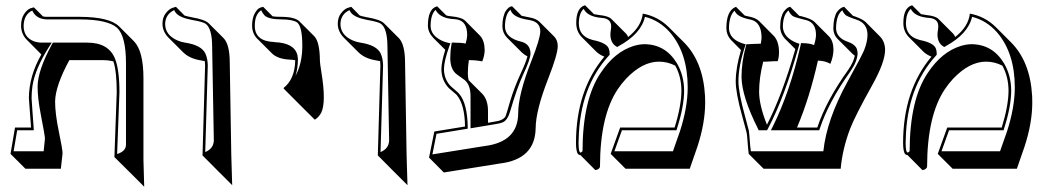

<svg xmlns="http://www.w3.org/2000/svg" viewBox="-20 -585 3992 730"><path d="M415 12.2 423.8 -233.9Q423.8 -313.5 411.1 -351.6Q392.6 -356.4 368.7 -356.4H243.7Q190.4 -258.3 189.5 -199.2Q189.5 -152.8 203.6 -85.4Q217.8 -18.1 217.8 -1.5L211.4 56.6H76.7L20 0L37.1 -100.1H98.1Q97.2 -117.2 93.3 -164.1Q89.8 -206.5 89.8 -211.9Q90.3 -295.9 137.2 -377.9L81.1 -434.6Q60.5 -456.1 60.1 -486.8Q60.1 -514.6 72 -532.2Q84 -549.8 96.7 -553.7L108.9 -557.1L143.6 -522.5Q150.9 -521 158.2 -521H284.2Q396.5 -520.5 433.1 -484.4L489.7 -427.7Q525.4 -390.6 525.4 -287.6V23.4L528.3 125L471.7 68.4ZM425.3 0.5Q457.5 -9.3 459 -33.2V-344.2Q459 -447.3 425.3 -479Q390.6 -510.7 284.2 -511.2H158.2Q117.7 -512.2 102.5 -544.9Q70.8 -529.8 69.8 -486.8Q69.8 -443.4 108.4 -428.2Q122.1 -423.3 137.2 -422.9H176.8L167 -407.7Q113.3 -323.2 103.5 -258.3Q100.1 -235.4 100.1 -211.9Q100.1 -207.5 103 -167.5Q106.9 -118.2 107.9 -100.6L108.4 -89.8H45.4L31.7 -9.8H146L150.9 -58.6Q150.9 -67.9 134.8 -151.4Q123 -211.4 123 -255.9Q123.5 -317.9 178.2 -418L181.2 -422.9H312Q392.1 -422.9 417 -362.8Q434.1 -320.3 434.1 -233.9Z M750 5.9 759.8 -335.9Q759.8 -345.2 758.8 -352.5Q749.5 -354.5 738.3 -356.4Q699.7 -363.3 676.3 -386.2L619.6 -442.9Q598.1 -465.8 597.7 -494.1Q597.7 -519 610.6 -535.2Q623.5 -551.3 636.2 -555.2L648.9 -559.1L681.6 -525.9Q691.9 -522.5 710.9 -519Q759.3 -510.7 773.9 -496.1L830.6 -439.5Q853 -415.5 853.5 -349.6L859.4 5.4L862.8 119.1L806.2 62.5ZM760.3 -6.8Q792 -20 793 -50.8L786.6 -405.8Q786.6 -479 760.3 -495.6Q747.6 -502.9 709 -509.3Q660.6 -518.6 647 -538.1Q644 -542.5 642.1 -546.4Q608.9 -530.8 607.9 -494.1Q607.9 -451.7 654.8 -431.2Q668.5 -425.3 683.6 -422.9Q746.1 -413.6 761.2 -380.9Q769.5 -362.3 770 -335.9Z M1063.5 -243.2 1057.6 -250Q1101.1 -283.7 1102.5 -356Q1091.8 -357.9 1080.1 -358.4Q1035.6 -360.8 1013.7 -382.3L957 -439Q939 -458 938.5 -486.8Q938.5 -516.6 949 -534.9Q959.5 -553.2 970.2 -556.2L980.5 -559.1L1016.6 -522.9Q1028.8 -521 1051.8 -521Q1101.6 -520.5 1118.7 -503.4L1175.3 -446.8Q1195.8 -424.8 1196.3 -354.5Q1196.3 -344.7 1202.1 -309.6Q1220.7 -195.8 1201.2 -156.2Q1191.4 -138.2 1176.8 -129.9L1120.1 -186.5ZM1103.5 -296.9Q1129.4 -343.8 1129.4 -411.1Q1129.4 -483.9 1109.9 -499.5Q1094.2 -510.7 1051.8 -511.2Q1002.4 -511.2 986.3 -525.9Q978 -534.7 973.1 -545.9Q948.7 -530.3 948.7 -486.8Q948.7 -428.2 1022 -425.3Q1023.4 -425.3 1023.9 -424.8Q1099.1 -421.9 1110.8 -375.5Q1112.3 -368.2 1112.8 -360.8Q1112.3 -323.2 1103.5 -296.9Z M1416.5 5.9 1426.3 -335.9Q1426.3 -345.2 1425.3 -352.5Q1416 -354.5 1404.8 -356.4Q1366.2 -363.3 1342.8 -386.2L1286.1 -442.9Q1264.6 -465.8 1264.2 -494.1Q1264.2 -519 1277.1 -535.2Q1290 -551.3 1302.7 -555.2L1315.4 -559.1L1348.1 -525.9Q1358.4 -522.5 1377.4 -519Q1425.8 -510.7 1440.4 -496.1L1497.1 -439.5Q1519.5 -415.5 1520 -349.6L1525.9 5.4L1529.3 119.1L1472.7 62.5ZM1426.8 -6.8Q1458.5 -20 1459.5 -50.8L1453.1 -405.8Q1453.1 -479 1426.8 -495.6Q1414.1 -502.9 1375.5 -509.3Q1327.1 -518.6 1313.5 -538.1Q1310.5 -542.5 1308.6 -546.4Q1275.4 -530.8 1274.4 -494.1Q1274.4 -451.7 1321.3 -431.2Q1335 -425.3 1350.1 -422.9Q1412.6 -413.6 1427.7 -380.9Q1436 -362.3 1436.5 -335.9Z M1857.9 -122.1Q1893.6 -126.5 1902.3 -143.1Q1903.8 -145.5 1919.9 -201.2Q1935.1 -252 1960 -306.2Q1979 -346.7 1985.4 -370.6Q1972.2 -377.4 1963.9 -385.7L1907.2 -442.4Q1890.6 -460 1890.1 -484.9Q1890.1 -504.9 1894 -520.5Q1897.9 -536.1 1903.1 -543.5Q1908.2 -550.8 1913.6 -555.4Q1918.9 -560.1 1923.3 -560.5L1927.2 -561L1963.4 -524.9Q1975.1 -522 1992.2 -519Q2018.1 -514.6 2030.8 -502.4L2087.4 -445.8Q2100.6 -431.6 2100.6 -409.7Q2100.6 -378.9 2064.5 -286.6Q2017.1 -165.5 2016.6 -97.7Q2014.6 20.5 1880.9 36.6L1667.5 70.8L1611.3 14.2L1631.3 -85L1748 -104Q1747.1 -187.5 1716.3 -224.1Q1714.8 -226.1 1713.9 -226.6Q1711.9 -228 1710.9 -229Q1694.8 -242.2 1686.5 -250Q1658.2 -279.8 1658.2 -323.2Q1658.7 -349.6 1672.9 -395.5L1627.9 -440.4Q1607.4 -461.9 1606.9 -486.8Q1606.9 -549.8 1639.2 -560.1Q1642.1 -560.5 1642.1 -561L1676.8 -526.4Q1684.6 -523.9 1696.3 -522.9Q1734.9 -519.5 1749 -505.9L1805.2 -449.2Q1822.3 -430.7 1822.8 -394.5Q1822.3 -372.6 1813.5 -351.6Q1790.5 -356.4 1762.7 -356.4Q1758.8 -332 1758.8 -307.6Q1758.8 -291.5 1761.7 -280.3L1814.5 -227.5Q1835.4 -205.1 1835.4 -162.6V-118.2ZM1859.4 -112.3 1769 -97.2V-219.2Q1769 -262.7 1746.1 -281.2Q1738.8 -287.1 1718.8 -300.8Q1692.4 -318.8 1691.9 -363.8Q1691.9 -390.1 1696.3 -414.6L1697.8 -422.9H1706.1Q1732.9 -422.9 1750.5 -419.4Q1755.9 -438 1756.3 -451.2Q1756.3 -503.4 1718.8 -510.7Q1711.4 -512.2 1695.3 -513.2Q1650.9 -518.6 1636.2 -547.4Q1617.7 -530.8 1617.2 -486.8Q1617.2 -451.2 1659.2 -430.7Q1670.4 -425.3 1681.2 -422.9L1692.4 -420.4L1688.5 -409.7Q1668.5 -353.5 1668 -323.2Q1668 -281.7 1695.8 -255.4Q1704.1 -247.6 1717.3 -236.8Q1752.9 -207 1757.8 -120.1Q1758.3 -111.8 1758.3 -104V-95.7L1639.6 -76.2L1624 2L1822.8 -29.8Q1949.2 -45.4 1950.2 -153.8Q1950.2 -226.1 2000 -352.1Q2034.2 -439 2034.2 -465.8Q2034.2 -502 1992.7 -508.8Q1991.2 -508.8 1990.7 -509.3Q1936.5 -517.1 1923.8 -541Q1921.9 -544.9 1920.9 -547.9Q1900.9 -531.7 1899.9 -484.9Q1899.9 -440.9 1962.4 -426.3Q1963.9 -425.8 1964.4 -425.8Q1996.1 -416.5 1997.1 -381.8Q1996.6 -359.4 1969.2 -301.8Q1945.3 -250 1920.4 -164.1Q1910.6 -129.4 1893.1 -120.6Q1880.9 -115.2 1859.4 -112.3Z M2423.8 -533.2Q2481.4 -522.9 2523.4 -481L2580.1 -424.3Q2653.3 -351.1 2660.6 -219.7Q2661.1 -207 2661.1 -195.3Q2661.1 -116.7 2631.3 -26.4L2602.5 56.6H2358.4L2301.8 0L2337.9 -100.1H2544.9Q2570.8 -183.1 2570.8 -241.2Q2570.3 -293.9 2547.4 -335.4Q2518.1 -350.6 2485.4 -350.6Q2421.9 -350.6 2359.9 -285.2Q2342.3 -266.1 2328.6 -245.6Q2261.7 -145.5 2261.2 47.4Q2261.2 55.7 2249.5 60.5Q2246.1 61.5 2243.2 61.5L2187 4.9Q2181.6 3.9 2178.2 1.5Q2169.9 -8.3 2169.9 -42Q2170.4 -242.2 2277.8 -369.6Q2260.3 -376.5 2248 -387.7L2191.4 -444.3Q2170.9 -465.8 2170.9 -497.1Q2170.9 -554.2 2202.6 -564.5Q2205.1 -564.9 2204.6 -564.9L2238.3 -531.2Q2247.1 -529.3 2258.8 -527.8Q2292 -524.4 2303.7 -513.7L2360.4 -457Q2365.7 -450.7 2368.2 -444.3Q2418.5 -483.9 2423.8 -533.2ZM2432.1 -521Q2418 -456.5 2331.5 -409.2L2326.7 -406.2L2321.8 -409.2Q2301.3 -422.4 2300.8 -453.1Q2300.8 -460.9 2302.2 -469.2Q2303.7 -478.5 2303.7 -484.9Q2303.7 -511.2 2275.4 -516.1Q2268.6 -517.1 2257.8 -518.1Q2212.9 -523.9 2199.2 -551.3Q2181.6 -535.6 2180.7 -497.1Q2180.7 -447.8 2230 -434.1Q2232.9 -433.1 2234.9 -432.6Q2285.6 -422.4 2294.4 -400.9Q2297.9 -392.1 2297.9 -380.9V-377L2295.4 -374Q2184.6 -252.9 2180.2 -56.6Q2180.2 -48.8 2179.7 -42Q2179.7 -6.3 2187 -4.9Q2191.4 -5.9 2194.8 -10.3Q2195.3 -206.5 2263.7 -307.6Q2316.9 -388.2 2390.1 -410.6Q2410.6 -416.5 2428.7 -417Q2509.3 -417 2553.2 -345.2Q2580.6 -298.8 2581.1 -241.2Q2581.1 -181.2 2554.2 -97.2L2552.2 -89.8H2344.7L2315.9 -9.8H2538.6L2565.4 -86.4Q2594.2 -175.3 2594.7 -252Q2594.7 -383.8 2526.9 -462.4Q2486.3 -507.8 2432.1 -521Z M3345.2 -395.5Q3345.2 -348.1 3294.4 -257.8Q3231.4 -145 3211.9 -94.7Q3183.1 -18.6 3176.3 56.6H2883.3L2826.7 0Q2825.2 -6.8 2820.8 -64.5Q2819.8 -77.6 2817.4 -85.9Q2812 -106.4 2802.2 -142.1Q2777.3 -231.4 2777.3 -275.9Q2777.8 -330.1 2797.4 -394.5L2758.8 -433.6Q2742.2 -451.7 2741.7 -477.1Q2741.7 -543.5 2775.9 -558.1Q2775.9 -558.1 2778.3 -559.1L2811.5 -525.9Q2821.8 -522.9 2836.4 -520Q2854.5 -515.6 2866.2 -504.9L2922.4 -448.2Q2941.4 -427.7 2941.9 -387.2Q2941.9 -367.7 2937 -352.5Q2921.9 -352.5 2902.8 -351.1Q2889.2 -350.1 2881.8 -350.6Q2866.2 -289.6 2866.2 -235.4Q2866.7 -183.6 2896 -110.8Q2954.1 -223.6 3003.9 -398.4L2965.3 -437Q2946.8 -456.5 2946.3 -482.9Q2946.3 -502.9 2950.4 -518.1Q2954.6 -533.2 2960 -540.5Q2965.3 -547.9 2970.9 -552.5Q2976.6 -557.1 2980.5 -558.1L2984.4 -559.1L3018.6 -524.9Q3019.5 -524.9 3021.5 -524.4Q3026.4 -523.4 3028.3 -522.9Q3064 -513.7 3075.7 -502.9L3132.3 -446.3Q3148.9 -428.2 3148.9 -395.5Q3148.4 -369.6 3137.2 -342.3Q3117.2 -354 3089.8 -354.5Q3058.1 -212.9 3010.3 -100.1H3087.4Q3121.6 -203.1 3204.6 -318.8Q3225.6 -349.6 3230 -373Q3224.6 -377 3220.7 -380.9L3164.1 -437.5Q3148.9 -453.6 3148.4 -476.1Q3148.4 -498 3152.6 -515.1Q3156.7 -532.2 3162.6 -540Q3168.5 -547.9 3175 -552.5Q3181.6 -557.1 3185.5 -558.1L3189.5 -559.1L3223.1 -524.9Q3227.5 -523.4 3229.5 -522.9Q3259.3 -512.2 3270.5 -502L3326.7 -445.3Q3344.7 -426.3 3345.2 -395.5ZM3278.3 -452.1Q3278.3 -497.1 3235.4 -510.7Q3233.9 -511.2 3231 -512.2Q3227.5 -513.2 3226.1 -513.7Q3200.2 -523.4 3195.8 -526.9Q3187 -535.2 3182.6 -545.9Q3159.2 -528.8 3158.7 -476.1Q3160.6 -441.9 3200.7 -427.2Q3231 -417 3237.8 -398.9Q3240.2 -390.6 3240.7 -381.8Q3239.7 -351.6 3212.9 -313Q3130.4 -197.3 3097.2 -96.7L3094.7 -89.8H2911.1L2918.5 -104.5Q2983.9 -236.3 3023.9 -413.1L3025.4 -420.9H3033.7Q3059.6 -420.4 3075.2 -413.6Q3082.5 -438 3082.5 -452.1Q3082.5 -497.1 3047.9 -507.8Q3043.9 -509.3 3026.4 -513.2Q2999.5 -520 2992.7 -524.9Q2982.9 -533.2 2978 -545.4Q2957 -528.3 2956.5 -482.9Q2958.5 -441.4 3010.7 -421.4L3019.5 -418.5L3017.1 -409.2Q2962.9 -214.4 2899.4 -95.2L2896.5 -89.8H2864.3L2861.8 -95.7Q2800.3 -218.3 2799.3 -292Q2799.3 -348.1 2815.9 -409.7L2817.9 -417H2825.7Q2833 -417 2845.2 -418Q2861.3 -418.9 2872.6 -418.9Q2875.5 -433.6 2875.5 -443.8Q2874.5 -501 2834.5 -510.3Q2788.1 -519 2775.9 -538.6Q2773.9 -542 2772.9 -544.4Q2752 -524.9 2751.5 -477.1Q2753.4 -435.5 2805.2 -419.4L2815.4 -416.5L2812 -406.7Q2787.6 -333 2787.6 -275.9Q2787.6 -232.9 2814 -138.2Q2822.3 -108.4 2827.1 -88.4Q2828.6 -82.5 2832.5 -28.3Q2833.5 -18.1 2835 -9.8H3110.4Q3123 -129.9 3202.1 -273.9Q3256.8 -373 3265.6 -394.5Q3278.3 -427.2 3278.3 -452.1Z M3667.5 -533.2Q3725.1 -522.9 3767.1 -481L3823.7 -424.3Q3897 -351.1 3904.3 -219.7Q3904.8 -207 3904.8 -195.3Q3904.8 -116.7 3875 -26.4L3846.2 56.6H3602.1L3545.4 0L3581.5 -100.1H3788.6Q3814.5 -183.1 3814.5 -241.2Q3814 -293.9 3791 -335.4Q3761.7 -350.6 3729 -350.6Q3665.5 -350.6 3603.5 -285.2Q3585.9 -266.1 3572.3 -245.6Q3505.4 -145.5 3504.9 47.4Q3504.9 55.7 3493.2 60.5Q3489.7 61.5 3486.8 61.5L3430.7 4.9Q3425.3 3.9 3421.9 1.5Q3413.6 -8.3 3413.6 -42Q3414.1 -242.2 3521.5 -369.6Q3503.9 -376.5 3491.7 -387.7L3435.1 -444.3Q3414.6 -465.8 3414.6 -497.1Q3414.6 -554.2 3446.3 -564.5Q3448.7 -564.9 3448.2 -564.9L3481.9 -531.2Q3490.7 -529.3 3502.4 -527.8Q3535.6 -524.4 3547.4 -513.7L3604 -457Q3609.4 -450.7 3611.8 -444.3Q3662.1 -483.9 3667.5 -533.2ZM3675.8 -521Q3661.6 -456.5 3575.2 -409.2L3570.3 -406.2L3565.4 -409.2Q3544.9 -422.4 3544.4 -453.1Q3544.4 -460.9 3545.9 -469.2Q3547.4 -478.5 3547.4 -484.9Q3547.4 -511.2 3519 -516.1Q3512.2 -517.1 3501.5 -518.1Q3456.5 -523.9 3442.9 -551.3Q3425.3 -535.6 3424.3 -497.1Q3424.3 -447.8 3473.6 -434.1Q3476.6 -433.1 3478.5 -432.6Q3529.3 -422.4 3538.1 -400.9Q3541.5 -392.1 3541.5 -380.9V-377L3539.1 -374Q3428.2 -252.9 3423.8 -56.6Q3423.8 -48.8 3423.3 -42Q3423.3 -6.3 3430.7 -4.9Q3435.1 -5.9 3438.5 -10.3Q3439 -206.5 3507.3 -307.6Q3560.5 -388.2 3633.8 -410.6Q3654.3 -416.5 3672.4 -417Q3752.9 -417 3796.9 -345.2Q3824.2 -298.8 3824.7 -241.2Q3824.7 -181.2 3797.9 -97.2L3795.9 -89.8H3588.4L3559.6 -9.8H3782.2L3809.1 -86.4Q3837.9 -175.3 3838.4 -252Q3838.4 -383.8 3770.5 -462.4Q3730 -507.8 3675.8 -521Z"/></svg>

Font: Linux Biolinum Shadow O
Style: Bold
Weight: 700
Designer: Philipp H. Poll
Foundry: Philipp H. Poll
Version: Version 0.9.2